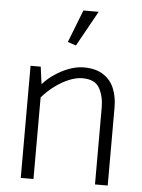

<svg xmlns="http://www.w3.org/2000/svg" viewBox="-53 -784 613 827"><g transform="rotate(5 253.5 -371.0)"><path d="M123 0V-353Q148 -382 178 -404Q208 -426 238.5 -438.5Q269 -451 296 -451Q350 -451 369.5 -416Q389 -381 389 -331V0H444V-337Q444 -384 429 -420Q414 -456 381.5 -477Q349 -498 297 -498Q267 -498 234.5 -486Q202 -474 172.5 -454Q143 -434 122 -410L112 -485H68V0ZM255 -589 340 -742H274L219 -601Z"/></g></svg>

Font: Catamaran ExtraLight
Style: Regular
Weight: 250
Designer: Pria Ravichandran
Version: Version 2.000